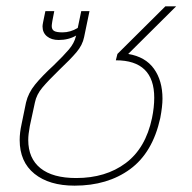

<svg xmlns="http://www.w3.org/2000/svg" viewBox="-20 -570 604 605"><path d="M42 -129Q42 -152 48 -179L62 -247Q69 -277 90.5 -303.5Q112 -330 149 -364Q180 -394 197 -414Q214 -434 219 -455L220 -458Q196 -444 165 -444Q142 -444 128 -455.5Q114 -467 114 -487Q114 -491 116 -501L123 -535H151L145 -504Q143 -492 143 -488Q143 -477 150.5 -472.5Q158 -468 177 -468Q202 -468 225 -482L236 -535H262L245 -453Q240 -428 221 -405.5Q202 -383 167 -350Q132 -316 113.5 -294Q95 -272 90 -247L74 -173Q69 -146 69 -129Q69 -71 107.5 -40Q146 -9 220 -9Q313 -9 376 -56Q439 -103 459 -198Q466 -232 466 -262Q466 -380 345 -380L350 -400L501 -550H535L384 -400Q438 -391 465 -353.5Q492 -316 492 -259Q492 -235 485 -198Q461 -89 390 -37Q319 15 215 15Q135 15 88.5 -22.5Q42 -60 42 -129Z"/></svg>

Font: Prompt Thin
Style: Italic
Weight: 250
Italic angle: -12°
Designer: Katatrad Team
Foundry: CadsonDemak
Version: Version 1.001